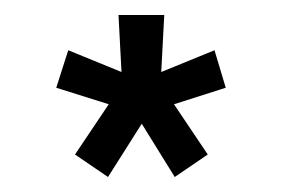

<svg xmlns="http://www.w3.org/2000/svg" viewBox="-20 -736 377 256"><path d="M124 -500 80 -530 125 -597 55 -619 71 -669 142 -640 138 -716H199L195 -640L266 -669L281 -619L212 -597L257 -530L213 -500L169 -571Z"/></svg>

Font: Raleway
Style: Regular
Weight: 600
Designer: Matt McInerney, Pablo Impallari, Rodrigo Fuenzalida
Foundry: Matt McInerney, Pablo Impallari, Rodrigo Fuenzalida
Version: Version 1.000;PS 001.001;hotconv 1.0.56; ttfautohint (v1.5)